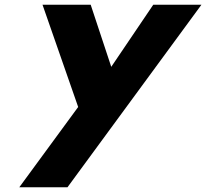

<svg xmlns="http://www.w3.org/2000/svg" viewBox="-20 -533 873 813"><path d="M629 -513 451.1 -250 364 -513H160L311 -80L61.7 260H265.7L833 -513Z"/></svg>

Font: Hussar Nova
Style: 76
Weight: 700
Foundry: Cannot Into Space Fonts
Version: Version 0.99